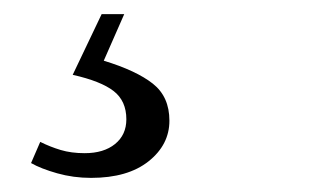

<svg xmlns="http://www.w3.org/2000/svg" viewBox="-20 -20 440 272"><path d="M83 86 124 0H156L127 66Q173 80 196.5 98.5Q220 117 220 151Q220 185 190.5 208.5Q161 232 109 232Q84 232 61 225.5Q38 219 24 211L37 181Q51 188 66 192.5Q81 197 100 197Q127 197 143 184Q159 171 159 149Q159 123 141 109Q123 95 83 86Z"/></svg>

Font: Source Serif 4 SmText
Style: Italic
Weight: 400
Italic angle: -12°
Designer: Frank Grießhammer
Foundry: Adobe
Version: Version 4.005;hotconv 1.1.0;makeotfexe 2.6.0